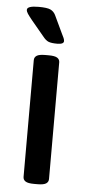

<svg xmlns="http://www.w3.org/2000/svg" viewBox="-53 -749 353 782"><g transform="rotate(5 124.0 -358.0)"><path d="M117 2Q92 2 82 -4.5Q72 -11 72 -23V-500Q72 -512 82 -518.5Q92 -525 117 -525H131Q156 -525 166 -518.5Q176 -512 176 -500V-23Q176 -11 166 -4.5Q156 2 131 2ZM161 -575Q138 -575 126 -579.5Q114 -584 101 -601L51 -661Q38 -677 32 -686Q26 -695 26 -702Q26 -718 73 -718Q108 -718 121.5 -711.5Q135 -705 142 -691L177 -617Q182 -608 185 -600.5Q188 -593 188 -588Q188 -575 161 -575Z"/></g></svg>

Font: Asap Semi Condensed Medium
Style: Regular
Weight: 500
Width: 4
Designer: Pablo Cosgaya
Foundry: Omnibus-Type
Version: Version 3.001; ttfautohint (v1.8.4.7-5d5b)